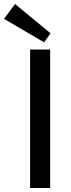

<svg xmlns="http://www.w3.org/2000/svg" viewBox="-66 -937 354 957"><path d="M186 -771 154 -726 -46 -843 9 -917ZM184 0H84V-690H184Z"/></svg>

Font: Exo 2.0 Medium
Style: Regular
Weight: 500
Designer: Natanael Gama
Version: Version 1.001;PS 001.001;hotconv 1.0.70;makeotf.lib2.5.58329